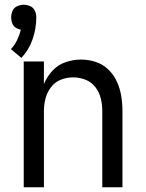

<svg xmlns="http://www.w3.org/2000/svg" viewBox="-20 -789 616 809"><path d="M70 -545Q102 -579 117.5 -624Q133 -669 133 -716Q133 -730 127 -743.5Q121 -757 107.5 -763Q94 -769 80 -769Q66 -769 52.5 -763Q39 -757 33 -743.5Q27 -730 27 -716Q27 -704 31 -692Q35 -680 45.5 -673Q56 -666 68 -664Q62 -641 52 -620Q42 -599 26 -582ZM80 0H165V-320Q165 -347 171.5 -373Q178 -399 194.5 -421Q211 -443 236 -453Q261 -463 288 -463Q315 -463 340.5 -453Q366 -443 382.5 -421Q399 -399 405 -373Q411 -347 411 -320V0H496V-320Q496 -352 491 -383.5Q486 -415 473 -444Q460 -473 437 -495.5Q414 -518 383.5 -528Q353 -538 321 -538Q288 -538 256 -527Q224 -516 201 -491Q178 -466 165 -435V-530H80Z"/></svg>

Font: Iosevka Sparkle
Style: Regular
Weight: 400
Designer: Belleve Invis
Foundry: Belleve Invis
Version: Version 4.5.0; ttfautohint (v1.8.3)